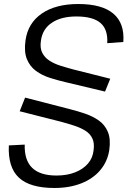

<svg xmlns="http://www.w3.org/2000/svg" viewBox="-20 -828 638 956"><path d="M251 108Q129 108 74 56.5Q19 5 24 -104L103 -108Q101 -30 140.5 8Q180 46 261 46Q313 46 353 30.5Q393 15 417.5 -13Q442 -41 446 -80Q451 -116 439.5 -139.5Q428 -163 404.5 -177.5Q381 -192 350.5 -202Q320 -212 287 -221L78 -274L105 -342L326 -285Q366 -275 404 -262Q442 -249 472 -228Q502 -207 517 -171.5Q532 -136 524 -80Q515 -23 479 19.5Q443 62 384.5 85Q326 108 251 108ZM306 -419Q267 -428 228 -440.5Q189 -453 159 -475Q129 -497 114 -533.5Q99 -570 107 -627Q119 -713 188 -760.5Q257 -808 370 -808Q488 -808 544.5 -760Q601 -712 594 -619L514 -613Q518 -681 480.5 -713.5Q443 -746 360 -746Q285 -746 238.5 -715Q192 -684 184 -627Q178 -590 190 -566Q202 -542 225.5 -526.5Q249 -511 280.5 -501Q312 -491 346 -482L529 -436L503 -372Z"/></svg>

Font: Pathway Extreme 8pt Thin 12pt Light
Style: Italic
Weight: 300
Italic angle: -8°
Version: Version 1.001;gftools[0.9.26]